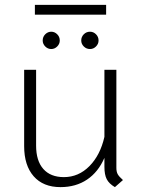

<svg xmlns="http://www.w3.org/2000/svg" viewBox="-20 -756 587 787"><path d="M484 -18 451 11Q427 -3 417.5 -21.5Q408 -40 408 -72V-109Q383 -51 337 -20Q291 11 228 11Q157 11 118 -33.5Q79 -78 79 -157V-470H128V-159Q128 -97 157.5 -63.5Q187 -30 242 -30Q302 -30 346.5 -75Q391 -120 408 -195V-470H457V-68Q457 -52 462.5 -42Q468 -32 484 -18ZM123 -736H415V-696H123ZM155 -590Q155 -605 165.5 -615.5Q176 -626 190 -626Q204 -626 214.5 -615.5Q225 -605 225 -590Q225 -576 214.5 -565.5Q204 -555 190 -555Q176 -555 165.5 -565.5Q155 -576 155 -590ZM313 -590Q313 -605 323.5 -615.5Q334 -626 349 -626Q363 -626 373.5 -615.5Q384 -605 384 -590Q384 -576 373.5 -565.5Q363 -555 349 -555Q334 -555 323.5 -565.5Q313 -576 313 -590Z"/></svg>

Font: KoHo Light
Style: Regular
Weight: 300
Version: Version 1.000; ttfautohint (v1.6)